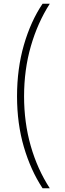

<svg xmlns="http://www.w3.org/2000/svg" viewBox="-20 -852 352 1037"><path d="M210 165Q146 68 109 -58Q72 -184 72 -332Q72 -481 109 -609Q146 -737 210 -832H249Q183 -729 146.5 -602Q110 -475 110 -332Q110 -190 146 -64Q182 62 249 165Z"/></svg>

Font: Noto Sans Gurmukhi SemiCondensed ExtraLight
Style: Regular
Weight: 200
Width: 4
Designer: Jelle Bosma - Monotype Design Team
Foundry: Monotype Imaging Inc.
Version: Version 2.004; ttfautohint (v1.8.4.7-5d5b)